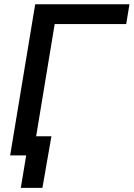

<svg xmlns="http://www.w3.org/2000/svg" viewBox="-20 -748 643 924"><path d="M603 -727.5 587.4 -632.3H243.2L138.7 0H28.8L149.4 -727.5ZM80.1 156.2 106 0H67.9L83 -92.3H227.5L184.1 156.2Z"/></svg>

Font: Inter 24pt Medium
Style: Italic
Weight: 500
Italic angle: -9.3988°
Designer: Rasmus Andersson
Foundry: rsms
Version: Version 4.001;git-66647c0bb